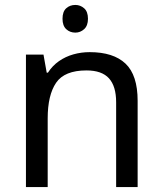

<svg xmlns="http://www.w3.org/2000/svg" viewBox="-20 -757 658 777"><path d="M285 -737Q305 -737 320.5 -723.5Q336 -710 336 -681Q336 -653 320.5 -639Q305 -625 285 -625Q263 -625 248 -639Q233 -653 233 -681Q233 -710 248 -723.5Q263 -737 285 -737ZM343 -546Q439 -546 488 -499.5Q537 -453 537 -349V0H450V-343Q450 -408 421 -440Q392 -472 330 -472Q241 -472 207 -422Q173 -372 173 -278V0H85V-536H156L169 -463H174Q192 -491 218.5 -509.5Q245 -528 277 -537Q309 -546 343 -546Z"/></svg>

Font: guzrati25
Style: Book
Weight: 400
Designer: Jelle Bosma - Monotype Design Team, Universal Thirst
Foundry: Monotype Imaging Inc.
Version: Version 2.106